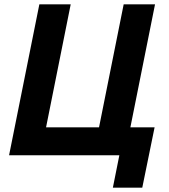

<svg xmlns="http://www.w3.org/2000/svg" viewBox="-20 -718 782 888"><path d="M502 150 532 0H22L162 -698H307L193 -129H438L552 -698H697L583 -129H695L638 150Z"/></svg>

Font: Aneliza
Style: Bold Italic
Weight: 700
Italic angle: -11.31°
Designer: Mike Abbink, Paul van der Laan, Pieter van Rosmalen
Foundry: Bold Monday
Version: Version 3.0